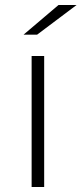

<svg xmlns="http://www.w3.org/2000/svg" viewBox="-20 -745 325 765"><path d="M106 -522H156V0H106ZM213 -725H285L128 -607H74Z"/></svg>

Font: Montserrat Atlas Light
Style: Regular
Weight: 300
Designer: Julieta Ulanovsky
Foundry: Julieta Ulanovsky
Version: Version 7.200